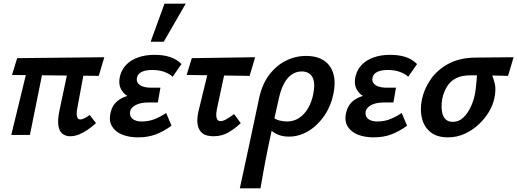

<svg xmlns="http://www.w3.org/2000/svg" viewBox="-20 -731 2802 1040"><path d="M360 7Q337 7 319.5 -5.5Q302 -18 296.5 -48.5Q291 -79 302 -132L361 -411H448L398 -141Q396 -131 395.5 -117.5Q395 -104 399 -94Q403 -84 416 -84Q422 -84 434.5 -89Q447 -94 466 -108L500 -64Q477 -43 453 -27Q429 -11 406 -2Q383 7 360 7ZM41 0 141 -411H225L142 0ZM515 -320 45 -325 73 -416 545 -421Z M727 13Q679 13 641.5 -2Q604 -17 586 -48Q568 -79 580 -125Q594 -181 651 -204.5Q708 -228 786 -228L781 -182Q733 -182 694 -198Q655 -214 637 -245.5Q619 -277 631 -322Q640 -356 664.5 -381Q689 -406 728 -420Q767 -434 818 -434Q865 -434 901.5 -422Q938 -410 963 -384L915 -315Q902 -329 873 -340.5Q844 -352 804 -352Q770 -352 748.5 -342Q727 -332 722 -311Q718 -294 726.5 -281.5Q735 -269 753.5 -262.5Q772 -256 799 -256H849L835 -176H785Q742 -176 716 -162.5Q690 -149 685 -129Q680 -102 697.5 -87.5Q715 -73 747 -73Q787 -73 819.5 -86.5Q852 -100 880 -119L909 -50Q866 -19 824 -3Q782 13 727 13ZM796 -505 871 -711H986L867 -505Z M1137 7Q1095 7 1075.5 -10Q1056 -27 1051.5 -51.5Q1047 -76 1050 -98.5Q1053 -121 1056 -132L1124 -411H1213L1155 -141Q1153 -132 1151.5 -116.5Q1150 -101 1154.5 -88Q1159 -75 1175 -75Q1189 -75 1207.5 -86Q1226 -97 1248 -113L1284 -64Q1251 -33 1216 -13Q1181 7 1137 7ZM991 -325 1019 -416 1362 -421 1332 -320Z M1279 289Q1293 225 1306.5 162.5Q1320 100 1333 39Q1346 -22 1358.5 -81Q1371 -140 1383 -197Q1399 -273 1437 -324Q1475 -375 1527 -401.5Q1579 -428 1638 -428Q1698 -428 1735.5 -402.5Q1773 -377 1786 -330.5Q1799 -284 1786 -222Q1772 -155 1735.5 -102.5Q1699 -50 1649.5 -20.5Q1600 9 1545 9Q1513 9 1489 -0.5Q1465 -10 1450 -24Q1435 -38 1430 -51L1460 -97Q1471 -84 1493 -78.5Q1515 -73 1534 -73Q1571 -73 1599.5 -91.5Q1628 -110 1648 -143.5Q1668 -177 1677 -222Q1689 -283 1672 -313.5Q1655 -344 1614 -344Q1586 -344 1562 -328.5Q1538 -313 1520 -281Q1502 -249 1491 -200Q1469 -103 1454.5 -37.5Q1440 28 1431 73Q1422 118 1415.5 151.5Q1409 185 1403.5 217Q1398 249 1391 289Z M2003 13Q1955 13 1917.5 -2Q1880 -17 1862 -48Q1844 -79 1856 -125Q1870 -181 1927 -204.5Q1984 -228 2062 -228L2057 -182Q2009 -182 1970 -198Q1931 -214 1913 -245.5Q1895 -277 1907 -322Q1916 -356 1940.5 -381Q1965 -406 2004 -420Q2043 -434 2094 -434Q2141 -434 2177.5 -422Q2214 -410 2239 -384L2191 -315Q2178 -329 2149 -340.5Q2120 -352 2080 -352Q2046 -352 2024.5 -342Q2003 -332 1998 -311Q1994 -294 2002.5 -281.5Q2011 -269 2029.5 -262.5Q2048 -256 2075 -256H2125L2111 -176H2061Q2018 -176 1992 -162.5Q1966 -149 1961 -129Q1956 -102 1973.5 -87.5Q1991 -73 2023 -73Q2063 -73 2095.5 -86.5Q2128 -100 2156 -119L2185 -50Q2142 -19 2100 -3Q2058 13 2003 13Z M2406 13Q2348 13 2313 -14.5Q2278 -42 2266 -88.5Q2254 -135 2265 -191Q2278 -252 2314.5 -303.5Q2351 -355 2411 -386.5Q2471 -418 2552 -419L2762 -421L2732 -320Q2674 -322 2626.5 -322.5Q2579 -323 2527 -323Q2481 -323 2450.5 -307.5Q2420 -292 2402.5 -264Q2385 -236 2376 -199Q2366 -143 2379.5 -107Q2393 -71 2433 -71Q2465 -71 2489 -93.5Q2513 -116 2529.5 -151Q2546 -186 2553 -224Q2555 -232 2557 -250.5Q2559 -269 2561 -290Q2563 -311 2564 -329Q2565 -347 2564 -353L2628 -367Q2634 -347 2644.5 -325Q2655 -303 2661 -273.5Q2667 -244 2658 -200Q2651 -164 2629 -126.5Q2607 -89 2573.5 -57.5Q2540 -26 2497.5 -6.5Q2455 13 2406 13Z"/></svg>

Font: Ysabeau Infant
Style: Bold Italic
Weight: 700
Italic angle: -12°
Designer: Christian Thalmann (Catharsis Fonts)
Version: Version 2.001;gftools[0.9.30]; featfreeze: ss01,ss02,lnum